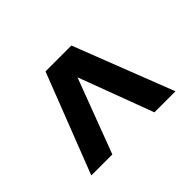

<svg xmlns="http://www.w3.org/2000/svg" viewBox="-119 -765 771 771"><g transform="rotate(45 266.0 -380.0)"><path d="M479 -141 53.5 -306.5V-453.5L479 -619V-499.5L161 -380.5L479 -260.5Z"/></g></svg>

Font: Encode Sans SemiCondensed SemiCondensed
Style: Bold
Weight: 700
Width: 4
Designer: Multiple Designers
Foundry: Impallari Type
Version: Version 3.000; ttfautohint (v1.8.3) -l 8 -r 50 -G 200 -x 14 